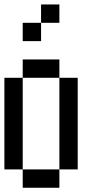

<svg xmlns="http://www.w3.org/2000/svg" viewBox="-20 -937 457 873"><path d="M0 -166.7V-583.3H83.3V-166.7ZM83.3 -166.7H250V-83.3H83.3ZM83.3 -583.3V-666.7H250V-583.3ZM83.3 -750V-833.3H166.7V-750ZM250 -916.7V-833.3H166.7V-916.7ZM250 -166.7V-583.3H333.3V-166.7Z"/></svg>

Font: Galmuri11 Condensed
Style: Regular
Weight: 400
Width: 3
Designer: Lee Minseo (quiple)
Version: Version 2.399;hotconv 1.1.1;makeotfexe 2.6.0 DEVELOPMENT